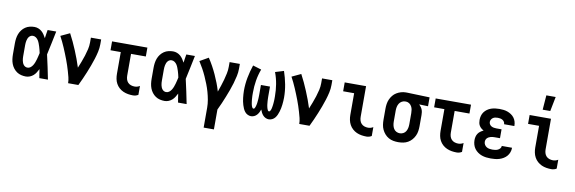

<svg xmlns="http://www.w3.org/2000/svg" viewBox="-62 -1294 6124 2045"><g transform="rotate(10 3000.0 -271.0)"><path d="M219 8Q194 8 168.5 2Q143 -4 121.5 -18.5Q100 -33 84 -54Q68 -75 59 -99Q50 -123 46.5 -148.5Q43 -174 43 -200V-320Q43 -346 46.5 -371.5Q50 -397 59 -421Q68 -445 84 -466Q100 -487 121.5 -501.5Q143 -516 168.5 -522Q194 -528 219 -528Q241 -528 261.5 -520Q282 -512 298 -498Q314 -484 326 -466Q338 -448 348 -429Q351 -452 354.5 -474.5Q358 -497 362 -520H455Q441 -456 428.5 -391.5Q416 -327 401 -263Q417 -198 430 -132Q443 -66 457 0H364Q360 -24 356 -48Q352 -72 349 -95Q339 -76 327.5 -57Q316 -38 299.5 -23.5Q283 -9 262 -0.5Q241 8 219 8ZM219 -88Q238 -88 252.5 -99.5Q267 -111 276.5 -126.5Q286 -142 292.5 -159Q299 -176 304 -193.5Q309 -211 313 -228.5Q317 -246 321 -263Q317 -281 313 -298Q309 -315 303.5 -331.5Q298 -348 292 -364.5Q286 -381 276.5 -396Q267 -411 252 -421.5Q237 -432 219 -432Q207 -432 196 -426.5Q185 -421 177.5 -411.5Q170 -402 165.5 -391Q161 -380 158.5 -368Q156 -356 155 -344Q154 -332 154 -320V-200Q154 -188 155 -176Q156 -164 158.5 -152Q161 -140 165.5 -129Q170 -118 177.5 -108.5Q185 -99 196 -93.5Q207 -88 219 -88Z M675 0Q675 -32 667 -63.5Q659 -95 650 -126Q641 -157 631 -187Q621 -217 609.5 -247.5Q598 -278 586 -307.5Q574 -337 561.5 -366.5Q549 -396 535 -425Q521 -454 506 -482L604 -528Q626 -487 646 -444Q666 -401 684 -357.5Q702 -314 718.5 -270Q735 -226 749 -181Q763 -215 776.5 -250Q790 -285 801.5 -321Q813 -357 821.5 -393.5Q830 -430 830 -468V-520H941V-468Q941 -427 932 -386.5Q923 -346 910.5 -306.5Q898 -267 883.5 -228Q869 -189 853.5 -151Q838 -113 821 -75Q804 -37 786 0Z M1378 8Q1351 8 1324 3.5Q1297 -1 1272 -12Q1247 -23 1226.5 -41.5Q1206 -60 1193 -84Q1180 -108 1175 -135Q1170 -162 1170 -189V-424H1059V-520H1441V-424H1281V-189Q1281 -169 1286.5 -149.5Q1292 -130 1305.5 -115.5Q1319 -101 1338.5 -94.5Q1358 -88 1378 -88Q1393 -88 1407 -92Q1421 -96 1434 -104V-8Q1421 0 1407 4Q1393 8 1378 8Z M1719 8Q1694 8 1668.5 2Q1643 -4 1621.5 -18.5Q1600 -33 1584 -54Q1568 -75 1559 -99Q1550 -123 1546.5 -148.5Q1543 -174 1543 -200V-320Q1543 -346 1546.5 -371.5Q1550 -397 1559 -421Q1568 -445 1584 -466Q1600 -487 1621.5 -501.5Q1643 -516 1668.5 -522Q1694 -528 1719 -528Q1741 -528 1761.5 -520Q1782 -512 1798 -498Q1814 -484 1826 -466Q1838 -448 1848 -429Q1851 -452 1854.5 -474.5Q1858 -497 1862 -520H1955Q1941 -456 1928.5 -391.5Q1916 -327 1901 -263Q1917 -198 1930 -132Q1943 -66 1957 0H1864Q1860 -24 1856 -48Q1852 -72 1849 -95Q1839 -76 1827.5 -57Q1816 -38 1799.5 -23.5Q1783 -9 1762 -0.5Q1741 8 1719 8ZM1719 -88Q1738 -88 1752.5 -99.5Q1767 -111 1776.5 -126.5Q1786 -142 1792.5 -159Q1799 -176 1804 -193.5Q1809 -211 1813 -228.5Q1817 -246 1821 -263Q1817 -281 1813 -298Q1809 -315 1803.5 -331.5Q1798 -348 1792 -364.5Q1786 -381 1776.5 -396Q1767 -411 1752 -421.5Q1737 -432 1719 -432Q1707 -432 1696 -426.5Q1685 -421 1677.5 -411.5Q1670 -402 1665.5 -391Q1661 -380 1658.5 -368Q1656 -356 1655 -344Q1654 -332 1654 -320V-200Q1654 -188 1655 -176Q1656 -164 1658.5 -152Q1661 -140 1665.5 -129Q1670 -118 1677.5 -108.5Q1685 -99 1696 -93.5Q1707 -88 1719 -88Z M2179 215V0Q2179 -42 2171.5 -84Q2164 -126 2152.5 -167Q2141 -208 2125.5 -247.5Q2110 -287 2092.5 -326Q2075 -365 2054.5 -402Q2034 -439 2011 -475L2104 -528Q2130 -489 2152.5 -448Q2175 -407 2194.5 -364.5Q2214 -322 2231 -278Q2248 -234 2261 -189Q2273 -223 2284.5 -257Q2296 -291 2305.5 -326Q2315 -361 2322.5 -396.5Q2330 -432 2330 -468V-520H2441V-468Q2441 -427 2432 -386.5Q2423 -346 2411.5 -306.5Q2400 -267 2385.5 -228Q2371 -189 2356 -151Q2341 -113 2324.5 -75Q2308 -37 2290 0V215Z M2654 8Q2635 8 2617 -1Q2599 -10 2587 -25Q2575 -40 2567 -58Q2559 -76 2553.5 -94.5Q2548 -113 2544 -132Q2540 -151 2538 -170Q2536 -189 2534.5 -208.5Q2533 -228 2533 -247Q2533 -319 2546.5 -389.5Q2560 -460 2583 -528L2675 -500Q2652 -439 2641.5 -374.5Q2631 -310 2631 -245Q2631 -238 2631 -230.5Q2631 -223 2631 -215.5Q2631 -208 2631.5 -200.5Q2632 -193 2632.5 -185.5Q2633 -178 2633.5 -170.5Q2634 -163 2635 -155.5Q2636 -148 2637 -140.5Q2638 -133 2639.5 -125.5Q2641 -118 2642.5 -111Q2644 -104 2647 -96.5Q2650 -89 2654.5 -82.5Q2659 -76 2666 -76Q2674 -76 2678.5 -83.5Q2683 -91 2685.5 -99Q2688 -107 2690 -114.5Q2692 -122 2693.5 -130Q2695 -138 2696 -146.5Q2697 -155 2697.5 -163Q2698 -171 2699 -179Q2700 -187 2700 -195Q2700 -203 2700.5 -211Q2701 -219 2701 -227.5Q2701 -236 2701 -244Q2701 -252 2701 -260V-338H2799V-260Q2799 -252 2799 -244Q2799 -236 2799 -227.5Q2799 -219 2799.5 -211Q2800 -203 2800 -195Q2800 -187 2801 -179Q2802 -171 2802.5 -163Q2803 -155 2804 -146.5Q2805 -138 2806.5 -130Q2808 -122 2810 -114.5Q2812 -107 2814.5 -99Q2817 -91 2821.5 -83.5Q2826 -76 2834 -76Q2841 -76 2845.5 -82.5Q2850 -89 2853 -96.5Q2856 -104 2857.5 -111Q2859 -118 2860.5 -125.5Q2862 -133 2863 -140.5Q2864 -148 2865 -155.5Q2866 -163 2866.5 -170.5Q2867 -178 2867.5 -185.5Q2868 -193 2868.5 -200.5Q2869 -208 2869 -215.5Q2869 -223 2869 -230.5Q2869 -238 2869 -245Q2869 -310 2858.5 -374.5Q2848 -439 2825 -500L2917 -528Q2940 -460 2953.5 -389.5Q2967 -319 2967 -247Q2967 -228 2965.5 -208.5Q2964 -189 2962 -170Q2960 -151 2956 -132Q2952 -113 2946.5 -94.5Q2941 -76 2933 -58Q2925 -40 2913 -25Q2901 -10 2883 -1Q2865 8 2846 8Q2829 8 2812.5 0.5Q2796 -7 2784 -20Q2772 -33 2764 -48.5Q2756 -64 2750 -81Q2744 -64 2736 -48.5Q2728 -33 2716 -20Q2704 -7 2687.5 0.5Q2671 8 2654 8Z M3175 0Q3175 -32 3167 -63.5Q3159 -95 3150 -126Q3141 -157 3131 -187Q3121 -217 3109.5 -247.5Q3098 -278 3086 -307.5Q3074 -337 3061.5 -366.5Q3049 -396 3035 -425Q3021 -454 3006 -482L3104 -528Q3126 -487 3146 -444Q3166 -401 3184 -357.5Q3202 -314 3218.5 -270Q3235 -226 3249 -181Q3263 -215 3276.5 -250Q3290 -285 3301.5 -321Q3313 -357 3321.5 -393.5Q3330 -430 3330 -468V-520H3441V-468Q3441 -427 3432 -386.5Q3423 -346 3410.5 -306.5Q3398 -267 3383.5 -228Q3369 -189 3353.5 -151Q3338 -113 3321 -75Q3304 -37 3286 0Z M3903 8Q3876 8 3848.5 3.5Q3821 -1 3796.5 -12Q3772 -23 3751.5 -41.5Q3731 -60 3718 -84Q3705 -108 3699.5 -135Q3694 -162 3694 -189V-424H3575V-520H3806V-189Q3806 -169 3811.5 -149.5Q3817 -130 3830.5 -115.5Q3844 -101 3863.5 -94.5Q3883 -88 3903 -88Q3917 -88 3931.5 -92Q3946 -96 3958 -104V-8Q3946 0 3931.5 4Q3917 8 3903 8Z M4246 8Q4219 8 4192 3Q4165 -2 4141.5 -15.5Q4118 -29 4100 -49.5Q4082 -70 4070.5 -94.5Q4059 -119 4055 -146Q4051 -173 4051 -200V-320Q4051 -346 4055 -372Q4059 -398 4069.5 -421.5Q4080 -445 4096.5 -465.5Q4113 -486 4135.5 -499.5Q4158 -513 4183 -520.5Q4208 -528 4234 -528H4250L4493 -520V-424L4397 -427Q4408 -417 4417 -404.5Q4426 -392 4431.5 -378.5Q4437 -365 4439 -350Q4441 -335 4441 -320V-200Q4441 -173 4437 -146Q4433 -119 4421.5 -94.5Q4410 -70 4392 -49.5Q4374 -29 4350.5 -15.5Q4327 -2 4300 3Q4273 8 4246 8ZM4246 -88Q4266 -88 4284 -97.5Q4302 -107 4312 -124Q4322 -141 4326 -160.5Q4330 -180 4330 -200V-320Q4330 -339 4327 -357.5Q4324 -376 4315 -392.5Q4306 -409 4290.5 -420Q4275 -431 4256 -432H4244Q4225 -432 4207.5 -421.5Q4190 -411 4180 -394.5Q4170 -378 4166 -358.5Q4162 -339 4162 -320V-200Q4162 -180 4166 -160.5Q4170 -141 4180 -124Q4190 -107 4208 -97.5Q4226 -88 4246 -88Z M4878 8Q4851 8 4824 3.5Q4797 -1 4772 -12Q4747 -23 4726.5 -41.5Q4706 -60 4693 -84Q4680 -108 4675 -135Q4670 -162 4670 -189V-424H4559V-520H4941V-424H4781V-189Q4781 -169 4786.5 -149.5Q4792 -130 4805.5 -115.5Q4819 -101 4838.5 -94.5Q4858 -88 4878 -88Q4893 -88 4907 -92Q4921 -96 4934 -104V-8Q4921 0 4907 4Q4893 8 4878 8Z M5247 8Q5222 8 5197.5 5Q5173 2 5150 -6Q5127 -14 5106.5 -28.5Q5086 -43 5071.5 -62.5Q5057 -82 5050 -106Q5043 -130 5043 -155Q5043 -174 5047.5 -192.5Q5052 -211 5062.5 -226.5Q5073 -242 5088.5 -253Q5104 -264 5121 -272Q5107 -279 5094.5 -289.5Q5082 -300 5073.5 -314Q5065 -328 5062 -343.5Q5059 -359 5059 -376Q5059 -398 5065 -420.5Q5071 -443 5084.5 -461.5Q5098 -480 5117 -493.5Q5136 -507 5157.5 -514.5Q5179 -522 5201.5 -525Q5224 -528 5247 -528Q5269 -528 5291.5 -525.5Q5314 -523 5335 -515.5Q5356 -508 5375 -495.5Q5394 -483 5407.5 -465.5Q5421 -448 5428 -426Q5435 -404 5435 -382V-376H5324V-378Q5324 -391 5316.5 -402.5Q5309 -414 5297.5 -420.5Q5286 -427 5273 -429.5Q5260 -432 5247 -432Q5233 -432 5219.5 -429.5Q5206 -427 5195 -419.5Q5184 -412 5177 -400Q5170 -388 5170 -374Q5170 -360 5177.5 -348Q5185 -336 5197 -329.5Q5209 -323 5222.5 -320.5Q5236 -318 5250 -318H5307V-222H5250Q5239 -222 5228 -221Q5217 -220 5206.5 -217Q5196 -214 5186.5 -209Q5177 -204 5169 -196Q5161 -188 5157.5 -177.5Q5154 -167 5154 -156Q5154 -140 5162.5 -125.5Q5171 -111 5184.5 -102.5Q5198 -94 5214.5 -91Q5231 -88 5247 -88Q5262 -88 5277 -90Q5292 -92 5305.5 -98Q5319 -104 5329.5 -116Q5340 -128 5340 -143V-144H5451V-140Q5451 -117 5442.5 -94Q5434 -71 5419 -53.5Q5404 -36 5383.5 -23.5Q5363 -11 5340.5 -4Q5318 3 5294.5 5.5Q5271 8 5247 8Z M5903 8Q5876 8 5848.5 3.5Q5821 -1 5796.5 -12Q5772 -23 5751.5 -41.5Q5731 -60 5718 -84Q5705 -108 5699.5 -135Q5694 -162 5694 -189V-424H5575V-520H5806V-189Q5806 -169 5811.5 -149.5Q5817 -130 5830.5 -115.5Q5844 -101 5863.5 -94.5Q5883 -88 5903 -88Q5917 -88 5931.5 -92Q5946 -96 5958 -104V-8Q5946 0 5931.5 4Q5917 8 5903 8ZM5702 -600 5714 -757H5815L5784 -600Z"/></g></svg>

Font: Moesevka
Style: Bold
Weight: 700
Monospace: yes
Designer: Belleve Invis
Foundry: Belleve Invis
Version: Version 32.5.0; ttfautohint (v1.8.4)